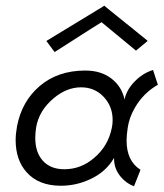

<svg xmlns="http://www.w3.org/2000/svg" viewBox="-20 -645 575 675"><path d="M518 -399 535 -347Q484 -318 454 -266Q434 -231 429 -196Q425 -169 425 -151Q425 -79 474 -48L451 10Q423 -1 404 -24Q380 -53 381 -90Q352 -40 297 -15Q248 8 194 8Q116 8 74 -39Q35 -82 35 -153Q35 -174 40 -202Q57 -289 119 -342Q183 -397 280 -397Q335 -397 371.5 -369Q408 -341 418 -295Q424 -328 453 -358Q482 -388 518 -399ZM373 -195Q376 -208 376 -223Q376 -271 344.5 -304.5Q313 -338 265 -338Q214 -338 168 -299Q117 -256 107 -197Q104 -177 104 -160Q104 -109 131 -79.5Q158 -50 206 -50Q265 -50 311 -90Q360 -131 373 -195ZM499 -501 458 -467 337 -567Q336 -567 172 -462L143 -501L347 -625Q346 -625 363.5 -611Q381 -597 423 -563Q436 -553 450.5 -541Q465 -529 472.5 -523Q480 -517 487 -511.5Q494 -506 496 -504Z"/></svg>

Font: GFS Neohellenic Rg
Style: Italic
Weight: 400
Italic angle: -12°
Designer: Takis Katsoulidis and George D. Matthiopoulos
Foundry: Takis Katsoulidis and George D. Matthiopoulos
Version: Version 1.0